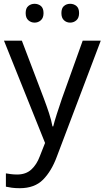

<svg xmlns="http://www.w3.org/2000/svg" viewBox="-20 -750 550 1010"><path d="M1 -536H95L211 -231Q226 -191 238 -154.5Q250 -118 256 -85H260Q266 -110 279 -150.5Q292 -191 306 -232L415 -536H510L279 74Q251 150 206.5 195Q162 240 84 240Q60 240 42 237.5Q24 235 11 232V162Q22 164 37.5 166Q53 168 70 168Q116 168 144.5 142Q173 116 189 73L217 2ZM115 -681Q115 -707 129 -718.5Q143 -730 162 -730Q181 -730 195 -718.5Q209 -707 209 -681Q209 -656 195 -643.5Q181 -631 162 -631Q143 -631 129 -643.5Q115 -656 115 -681ZM303 -681Q303 -707 316.5 -718.5Q330 -730 349 -730Q368 -730 382 -718.5Q396 -707 396 -681Q396 -656 382 -643.5Q368 -631 349 -631Q330 -631 316.5 -643.5Q303 -656 303 -681Z"/></svg>

Font: Noto Sans Hatran
Style: Regular
Weight: 400
Designer: Monotype Design Team
Foundry: Monotype Imaging Inc.
Version: Version 2.001; ttfautohint (v1.8.4.7-5d5b)